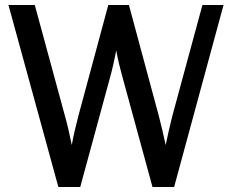

<svg xmlns="http://www.w3.org/2000/svg" viewBox="-20 -749 934 773"><path d="M120 -729 241 -284Q249 -256 255.5 -227.5Q262 -199 269 -165Q275 -199 282 -227.5Q289 -256 296 -284L416 -729H499L620 -280Q627 -254 633.5 -225.5Q640 -197 647 -165Q654 -199 660.5 -227Q667 -255 674 -283L795 -729H880L681 4H594L470 -450Q464 -472 458.5 -495Q453 -518 448 -546Q442 -515 436 -488.5Q430 -462 423 -437L303 4H215L14 -729Z"/></svg>

Font: Rosario Light Medium
Style: Regular
Weight: 500
Version: Version 1.101; ttfautohint (v1.8.1.43-b0c9)